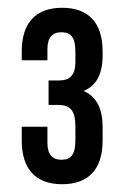

<svg xmlns="http://www.w3.org/2000/svg" viewBox="-20 -820 320 494"><path d="M174 -460C174 -420 161 -409 138 -409C115 -409 102 -422 102 -453V-494H36V-458C36 -386 71 -346 140 -346C209 -346 244 -386 244 -458V-493C244 -538 230 -571 195 -586C228 -599 244 -630 244 -677V-688C244 -760 209 -800 140 -800C71 -800 36 -760 36 -688V-665H102V-693C102 -724 115 -737 138 -737C161 -737 174 -726 174 -686V-661C174 -626 159 -613 132 -613H105V-550H129C160 -550 174 -537 174 -494Z"/></svg>

Font: Bebas Neue
Style: Bold
Weight: 700
Designer: Ryoichi Tsunekawa
Foundry: Ryoichi Tsunekawa
Version: Version 1.300